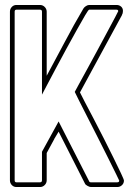

<svg xmlns="http://www.w3.org/2000/svg" viewBox="-20 -753 556 773"><path d="M281 -383Q284 -389 298.5 -415.5Q313 -442 332.5 -477.5Q352 -513 373.5 -553Q395 -593 413.5 -627.5Q432 -662 444 -684.5Q456 -707 456 -708Q456 -714 449 -714H339Q336 -714 322.5 -691Q309 -668 289.5 -633Q270 -598 247 -556Q224 -514 204 -476Q184 -438 168.5 -409Q153 -380 149 -372V-706Q149 -714 141 -714H46Q39 -714 39 -706V-27Q39 -19 46 -19H141Q149 -19 149 -27V-142Q166 -173 182.5 -203Q199 -233 216 -264L339 -23Q340 -19 346 -19H452Q460 -19 460 -26Q460 -27 447.5 -52Q435 -77 416.5 -114.5Q398 -152 375.5 -196Q353 -240 333 -279.5Q313 -319 298.5 -347.5Q284 -376 281 -383ZM479 -26Q479 -15 471 -7.5Q463 0 452 0H346Q341 0 332.5 -4.5Q324 -9 322 -14L216 -223L198 -193L199 -194L168 -137V-27Q168 -16 160 -8Q152 0 141 0H46Q35 0 27.5 -8Q20 -16 20 -27V-706Q20 -717 27.5 -725Q35 -733 46 -733H141Q152 -733 160 -725Q168 -717 168 -706V-448Q205 -516 241 -584.5Q277 -653 316 -719Q319 -724 326 -728.5Q333 -733 339 -733H449Q460 -733 467.5 -726.5Q475 -720 475 -709Q475 -699 471 -694H472L302 -381Q306 -372 321 -343.5Q336 -315 356 -277Q376 -239 397.5 -196.5Q419 -154 437 -117.5Q455 -81 467 -55.5Q479 -30 479 -26Z"/></svg>

Font: RonaldsonGothicLicht
Style: Regular
Weight: 400
Designer: Mr. Robertson for MacKellar, Smiths & Jordan Co. Philadelphia
Foundry: CAT-Fonts Peter Wiegel
Version: 1.000